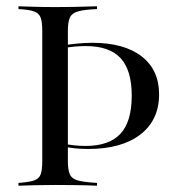

<svg xmlns="http://www.w3.org/2000/svg" viewBox="-20 -591 554 611"><path d="M38.7 0V-8.9Q71.8 -11.3 87.9 -16.5Q104 -21.8 109.3 -35.9Q114.5 -50 114.5 -78.2V-492.7Q114.5 -521 109.3 -535.1Q104 -549.2 87.9 -554.8Q71.8 -560.5 38.7 -562.1V-571Q60.5 -570.2 89.9 -569.4Q119.4 -568.5 157.3 -568.5Q188.7 -568.5 213.7 -569Q238.7 -569.4 257.7 -570.2Q276.6 -571 288.7 -571V-562.1Q248.4 -560.5 228.6 -554.8Q208.9 -549.2 202.4 -535.1Q196 -521 196 -492.7V-78.2Q196 -50 202.4 -35.9Q208.9 -21.8 228.6 -16.5Q248.4 -11.3 288.7 -8.9V0Q276.6 -0.8 257.7 -1.2Q238.7 -1.6 213.7 -2Q188.7 -2.4 157.3 -2.4Q119.4 -2.4 89.9 -1.6Q60.5 -0.8 38.7 0ZM260.5 -116.9Q237.9 -116.9 218.5 -119Q199.2 -121 180.6 -125V-133.9Q197.6 -130.6 215.7 -128.6Q233.9 -126.6 252.4 -126.6Q327.4 -126.6 363.3 -165.3Q399.2 -204 399.2 -286.3Q399.2 -367.7 363.7 -406Q328.2 -444.4 253.2 -444.4Q235.5 -444.4 216.5 -442.7Q197.6 -441.1 181.5 -437.1V-446Q193.5 -449.2 221.8 -452Q250 -454.8 273.4 -454.8Q375 -454.8 430.6 -411.7Q486.3 -368.5 486.3 -291.1Q486.3 -208.9 426.6 -162.9Q366.9 -116.9 260.5 -116.9Z"/></svg>

Font: Playfair 144pt
Style: Regular
Weight: 400
Designer: Claus Eggers Sørensen
Foundry: Claus Eggers Sørensen
Version: Version 2.001;gftools[0.9.30]